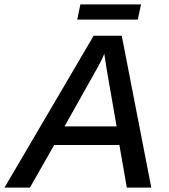

<svg xmlns="http://www.w3.org/2000/svg" viewBox="-60 -850 765 870"><path d="M185.5 -192.9 75.7 0H-39.6L364.3 -688H491.7L625.5 0H514.6L481 -192.9ZM412.6 -606Q408.7 -596.2 401.9 -582Q395 -567.9 384.8 -548.8L232.4 -277.3H468.3L424.3 -530.8Q420.4 -554.2 417.7 -573Q415 -591.8 412.6 -606ZM579.1 -830.1 564.5 -761.2H290L304.2 -830.1Z"/></svg>

Font: Arimo Medium
Style: Italic
Weight: 500
Italic angle: -12°
Designer: Steve Matteson
Foundry: Monotype Imaging Inc.
Version: Version 1.33